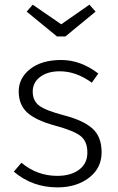

<svg xmlns="http://www.w3.org/2000/svg" viewBox="-20 -791 504 822"><path d="M400.9 -476.1 373 -437Q306.2 -485.8 235.8 -485.8Q184.1 -485.8 152.1 -461.9Q120.1 -438 120.1 -398.9Q120.1 -359.9 147.5 -338.9Q174.8 -317.9 255.4 -296.9Q335.9 -275.9 375.5 -241Q415 -206.1 415 -138.7Q415 -71.3 361.1 -30Q307.1 11.2 226.1 11.2Q118.2 11.2 39.1 -56.2L71.8 -94.2Q138.7 -38.1 225.1 -38.1Q283.2 -38.1 318.6 -64.5Q354 -90.8 354 -137.9Q354 -185.1 325.9 -208Q297.9 -231 215.3 -253.4Q132.8 -275.9 96.4 -309.3Q60.1 -342.8 60.1 -399.9Q60.1 -457 109.4 -495.6Q158.7 -534.2 242.2 -534.2Q325.7 -534.2 400.9 -476.1ZM389.2 -741.2 259.8 -634.8H224.1L94.2 -741.2L120.1 -771L242.2 -687L362.8 -771Z"/></svg>

Font: FiraSans-Light
Style: Regular
Weight: 300
Designer: Carrois Corporate & Edenspiekermann AG
Foundry: Carrois Corporate GbR & Edenspiekermann AG
Version: Version 3.106;PS 003.106;hotconv 1.0.70;makeotf.lib2.5.58329